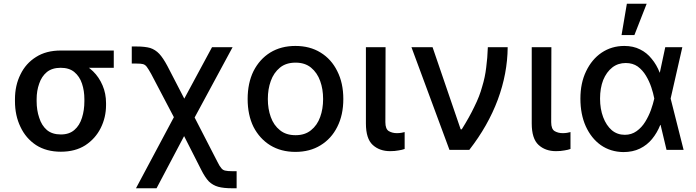

<svg xmlns="http://www.w3.org/2000/svg" viewBox="-20 -797 3703 1021"><path d="M59.6 -258.8Q59.6 -261.7 59.6 -269.5Q59.6 -342.8 88.9 -401.4Q117.2 -460 171.9 -494.1Q225.6 -528.3 302.7 -528.3Q316.4 -525.4 329.1 -513.7Q340.8 -502 357.4 -488.3Q374 -474.6 400.4 -464.8Q442.4 -449.2 474.6 -418Q506.8 -386.7 525.4 -342.8Q543.9 -299.8 543.9 -249Q543.9 -245.1 543.9 -238.3Q543.9 -172.9 515.6 -116.2Q487.3 -59.6 433.6 -24.4Q379.9 9.8 303.7 9.8Q226.6 9.8 171.9 -25.4Q117.2 -61.5 88.9 -122.1Q59.6 -182.6 59.6 -258.8ZM174.8 -269.5Q174.8 -266.6 174.8 -258.8Q174.8 -210.9 188.5 -170.9Q201.2 -129.9 229.5 -105.5Q257.8 -82 303.7 -82Q348.6 -82 376 -106.4Q403.3 -129.9 416 -170.9Q428.7 -210.9 428.7 -258.8Q428.7 -262.7 428.7 -269.5Q428.7 -314.5 416 -352.5Q403.3 -390.6 375 -414.1Q347.7 -436.5 302.7 -436.5Q257.8 -436.5 229.5 -414.1Q201.2 -390.6 188.5 -352.5Q174.8 -314.5 174.8 -269.5ZM585 -528.3Q585 -505.9 585 -436.5Q513.7 -436.5 302.7 -436.5Q302.7 -460 302.7 -528.3Q373 -528.3 585 -528.3Z M703.1 204.1Q761.7 94.7 937.5 -235.4Q949.2 -235.4 982.4 -235.4Q1020.5 -161.1 1135.7 62.5Q1147.5 86.9 1157.2 97.7Q1166 108.4 1178.7 110.4Q1190.4 113.3 1213.9 113.3Q1221.7 113.3 1238.3 113.3Q1238.3 136.7 1238.3 204.1Q1231.4 204.1 1213.9 204.1Q1168.9 204.1 1140.6 196.3Q1112.3 188.5 1090.8 168Q1070.3 146.5 1049.8 105.5Q1019.5 45.9 959 -73.2Q922.9 -3.9 812.5 204.1Q785.2 204.1 703.1 204.1ZM927.7 -129.9Q891.6 -198.2 784.2 -403.3Q769.5 -429.7 760.7 -441.4Q752 -453.1 740.2 -456.1Q729.5 -459 706.1 -459Q697.3 -459 680.7 -459Q680.7 -481.4 680.7 -549.8Q687.5 -549.8 706.1 -549.8Q750 -549.8 778.3 -542Q805.7 -533.2 827.1 -510.7Q847.7 -488.3 870.1 -446.3Q900.4 -388.7 960 -272.5Q997.1 -340.8 1107.4 -545.9Q1134.8 -545.9 1216.8 -545.9Q1161.1 -441.4 992.2 -129.9Q975.6 -129.9 927.7 -129.9Z M1550.8 10.7Q1474.6 10.7 1417 -24.4Q1360.4 -59.6 1328.1 -122.1Q1296.9 -185.5 1296.9 -270.5Q1296.9 -355.5 1328.1 -418.9Q1360.4 -482.4 1417 -517.6Q1474.6 -552.7 1550.8 -552.7Q1627.9 -552.7 1684.6 -517.6Q1742.2 -482.4 1773.4 -418.9Q1805.7 -355.5 1805.7 -270.5Q1805.7 -185.5 1773.4 -122.1Q1742.2 -59.6 1684.6 -24.4Q1627.9 10.7 1550.8 10.7ZM1551.8 -78.1Q1601.6 -78.1 1633.8 -104.5Q1667 -130.9 1682.6 -174.8Q1698.2 -217.8 1698.2 -270.5Q1698.2 -323.2 1682.6 -366.2Q1667 -410.2 1633.8 -437.5Q1601.6 -463.9 1551.8 -463.9Q1501 -463.9 1468.8 -437.5Q1435.5 -410.2 1419.9 -366.2Q1404.3 -323.2 1404.3 -270.5Q1404.3 -217.8 1419.9 -174.8Q1435.5 -130.9 1468.8 -104.5Q1501 -78.1 1551.8 -78.1Z M1925.8 -545.9Q1951.2 -545.9 2030.3 -545.9Q2030.3 -446.3 2029.3 -147.5Q2029.3 -110.4 2047.9 -99.6Q2066.4 -88.9 2090.8 -88.9Q2102.5 -88.9 2114.3 -90.8Q2126 -92.8 2131.8 -94.7Q2131.8 -64.5 2131.8 -4.9Q2119.1 0 2099.6 2.9Q2080.1 6.8 2054.7 6.8Q1998 6.8 1961.9 -26.4Q1925.8 -59.6 1925.8 -140.6Q1925.8 -275.4 1925.8 -545.9Z M2370.1 0Q2319.3 -136.7 2168 -545.9Q2196.3 -545.9 2280.3 -545.9Q2318.4 -436.5 2429.7 -109.4Q2431.6 -109.4 2435.5 -109.4Q2476.6 -174.8 2502.9 -230.5Q2530.3 -285.2 2543.9 -335.9Q2559.6 -386.7 2565.4 -437.5Q2572.3 -488.3 2574.2 -545.9Q2609.4 -545.9 2679.7 -545.9Q2678.7 -406.2 2627 -266.6Q2575.2 -127.9 2475.6 0Q2440.4 0 2370.1 0Z M2807.6 -545.9Q2833 -545.9 2912.1 -545.9Q2912.1 -446.3 2911.1 -147.5Q2911.1 -110.4 2929.7 -99.6Q2948.2 -88.9 2972.7 -88.9Q2984.4 -88.9 2996.1 -90.8Q3007.8 -92.8 3013.7 -94.7Q3013.7 -64.5 3013.7 -4.9Q3001 0 2981.4 2.9Q2961.9 6.8 2936.5 6.8Q2879.9 6.8 2843.8 -26.4Q2807.6 -59.6 2807.6 -140.6Q2807.6 -275.4 2807.6 -545.9Z M3294.9 11.7Q3226.6 10.7 3174.8 -25.4Q3124 -61.5 3094.7 -126Q3066.4 -189.5 3066.4 -272.5Q3066.4 -355.5 3096.7 -418Q3127 -481.4 3178.7 -516.6Q3232.4 -552.7 3299.8 -552.7Q3347.7 -552.7 3383.8 -534.2Q3419.9 -516.6 3445.3 -484.4Q3471.7 -453.1 3488.3 -410.2Q3500 -410.2 3525.4 -410.2Q3530.3 -376 3545.9 -274.4Q3563.5 -206.1 3615.2 0Q3592.8 0 3524.4 0Q3507.8 -68.4 3459 -274.4Q3454.1 -300.8 3443.4 -333Q3432.6 -365.2 3415 -394.5Q3397.5 -423.8 3371.1 -443.4Q3344.7 -461.9 3307.6 -461.9Q3266.6 -461.9 3236.3 -438.5Q3205.1 -414.1 3187.5 -371.1Q3170.9 -328.1 3170.9 -272.5Q3170.9 -217.8 3187.5 -173.8Q3204.1 -129.9 3233.4 -104.5Q3262.7 -80.1 3302.7 -80.1Q3337.9 -80.1 3365.2 -99.6Q3392.6 -119.1 3411.1 -149.4Q3429.7 -179.7 3441.4 -211.9Q3453.1 -245.1 3459 -271.5Q3478.5 -362.3 3517.6 -545.9Q3540 -545.9 3608.4 -545.9Q3592.8 -476.6 3545.9 -271.5Q3541 -236.3 3525.4 -132.8Q3516.6 -132.8 3491.2 -132.8Q3474.6 -90.8 3447.3 -57.6Q3420.9 -25.4 3382.8 -6.8Q3344.7 11.7 3294.9 11.7ZM3285.2 -610.4Q3292 -651.4 3313.5 -777.3Q3339.8 -777.3 3418.9 -777.3Q3402.3 -735.4 3353.5 -610.4Q3335.9 -610.4 3285.2 -610.4Z"/></svg>

Font: DeepSea
Style: Medium
Weight: 500
Designer: Stem
Version: Version 3.019;git-0a5106e0b